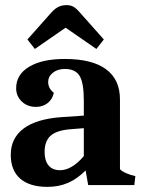

<svg xmlns="http://www.w3.org/2000/svg" viewBox="-20 -722 565 749"><path d="M22 -118Q22 -183 72 -220.5Q122 -258 219 -265L307 -271V-329Q307 -399 290.5 -426Q274 -453 233 -453Q205 -453 186.5 -438.5Q168 -424 168 -402Q168 -377 190 -360Q185 -335 166 -320Q147 -305 120 -305Q87 -305 65 -326Q43 -347 43 -378Q43 -431 93.5 -461.5Q144 -492 233 -492Q339 -492 393.5 -452Q448 -412 448 -334V-62Q455 -54 472 -46.5Q489 -39 508 -35L504 0H324L314 -57Q281 -24 245 -8.5Q209 7 165 7Q96 7 59 -25Q22 -57 22 -118ZM307 -113V-222L257 -218Q202 -214 178 -193Q154 -172 154 -129Q154 -95 169.5 -76.5Q185 -58 214 -58Q260 -58 307 -113ZM182 -675Q195 -689 208.5 -695.5Q222 -702 240 -702Q255 -702 266 -696Q277 -690 290 -675L385 -568L356 -531L236 -614L116 -531L87 -568Z"/></svg>

Font: Caladea
Style: Bold
Weight: 700
Designer: Carolina Giovagnoli and Andres Torresi
Foundry: Carolina Giovagnoli & Andres Torresi
Version: Version 1.001